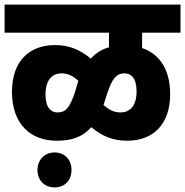

<svg xmlns="http://www.w3.org/2000/svg" viewBox="-20 -642 805 835"><path d="M0 -500H454V-436C426 -429 399 -414 375 -387C327 -427 279 -446 219 -446C104 -446 32 -372 32 -243C32 -100 115 -30 227 -30C278 -30 333 -39 377 -89C424 -49 473 -30 533 -30C648 -30 720 -103 720 -233C720 -340 673 -408 598 -433V-500H765V-622H0ZM178 -230C178 -299 210 -323 248 -323C275 -323 298 -312 321 -290C321 -289 321 -288 320 -288L305 -238C283 -174 266 -153 230 -153C203 -153 178 -172 178 -230ZM431 -188 447 -238C468 -300 486 -323 522 -323C549 -323 574 -303 574 -245C574 -177 541 -153 504 -153C476 -153 454 -164 430 -186ZM143 97C143 142 173 173 218 173C262 173 291 142 291 97C291 54 262 21 218 21C173 21 143 54 143 97Z"/></svg>

Font: Noto Sans SemiCondensed ExtraBold
Style: Italic
Weight: 800
Width: 4
Italic angle: -12°
Designer: Monotype Design Team
Foundry: Monotype Imaging Inc.
Version: Version 2.013